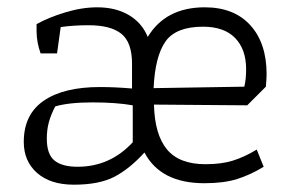

<svg xmlns="http://www.w3.org/2000/svg" viewBox="-20 -496 798 525"><path d="M45 -108Q45 -183 99.5 -220.5Q154 -258 253 -258Q295 -258 341 -254V-322Q341 -380 312 -403.5Q283 -427 222 -427Q181 -427 146 -422L136 -350H91Q80 -381 80 -411V-430Q112 -448 158 -462Q204 -476 246 -476Q296 -476 332 -455Q368 -434 384 -395Q433 -476 540 -476Q620 -476 664.5 -427Q709 -378 709 -293Q709 -283 707 -259L656 -208L401 -210Q403 -128 436.5 -87.5Q470 -47 542 -47Q586 -47 617.5 -57Q649 -67 682 -87L701 -40Q665 -18 628.5 -6.5Q592 5 539 5Q419 5 375 -79Q334 -34 292.5 -12.5Q251 9 182 9Q118 9 81.5 -23Q45 -55 45 -108ZM648 -259Q653 -279 653 -307Q653 -361 623 -392Q593 -423 535 -423Q461 -423 432.5 -382.5Q404 -342 400 -255ZM343 -107V-208Q298 -216 233 -216Q168 -216 131 -205Q119 -182 113.5 -161.5Q108 -141 108 -117Q108 -74 129 -57Q150 -40 192 -40Q281 -40 343 -107Z"/></svg>

Font: Athiti
Style: Regular
Weight: 400
Designer: CadsonDemak Team
Foundry: CadsonDemak
Version: Version 1.033